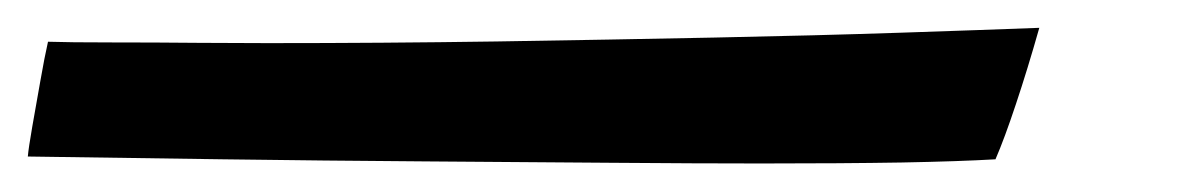

<svg xmlns="http://www.w3.org/2000/svg" viewBox="-64 -38 858 138"><path d="M128.5 -7Q211 -7 293 -8.2Q375 -9.5 449.2 -11Q523.5 -12.5 583.5 -14.5Q643.5 -16.5 683 -18Q674.5 12 666.2 36.8Q658 61.5 651.5 76.5Q626 78 584 78.8Q542 79.5 483 79.5Q437.5 79.5 375 79Q312.5 78.5 241 78Q169.5 77.5 96.2 76.5Q23 75.5 -44 74.5Q-43.5 68.5 -40.8 53Q-38 37.5 -35 20.2Q-32 3 -29.5 -8Q-14.5 -7.5 16.5 -7.5Q47.5 -7.5 79.2 -7.2Q111 -7 128.5 -7Z"/></svg>

Font: Grandstander
Style: Italic
Weight: 400
Italic angle: -15°
Designer: Tyler Finck
Foundry: Etcetera Type Co
Version: Version 1.200; ttfautohint (v1.8.3)